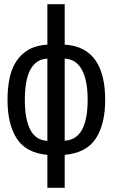

<svg xmlns="http://www.w3.org/2000/svg" viewBox="-20 -746 540 920"><path d="M207 -4Q105 -13 60.5 -82Q16 -151 16 -268Q16 -325 26 -372Q36 -419 59 -453.5Q82 -488 118 -508.5Q154 -529 207 -532V-726H290V-532Q342 -529 379 -509Q416 -489 439 -455Q462 -421 473 -373.5Q484 -326 484 -268Q484 -150 438.5 -81.5Q393 -13 290 -4V154H207ZM207 -465Q154 -463 126.5 -414Q99 -365 99 -268Q99 -175 125 -124.5Q151 -74 207 -71ZM400 -268Q400 -362 372 -412.5Q344 -463 290 -465V-72Q400 -77 400 -268Z"/></svg>

Font: D2Coding
Style: Regular
Weight: 400
Monospace: yes
Designer: Yong-Rak Park; Jeong-Hwan Yoon; Sang-Min Lee;
Foundry: NHN Corporation
Version: Version 1.3.2; Build 20180524